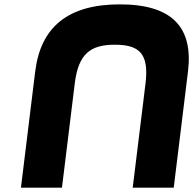

<svg xmlns="http://www.w3.org/2000/svg" viewBox="-20 -845 896 880"><path d="M76 15H264L322.6 -462C339.5 -600 395.3 -640 506.6 -640C617.9 -640 663.8 -600 646.9 -462L588.3 15H776.3L841.6 -517C866.7 -721 767.4 -825 529.3 -825C291.2 -825 166.4 -721 141.3 -517Z"/></svg>

Font: Hussar
Style: BdSuprExtOblOne
Weight: 700
Foundry: Cannot Into Space Fonts
Version: Version 2.00